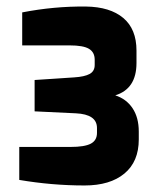

<svg xmlns="http://www.w3.org/2000/svg" viewBox="-20 -844 492 588"><path d="M39 -293V-394H196Q239 -394 258 -404Q277 -414 277 -437V-452Q277 -494 212 -497L86 -503V-599L207 -607Q239 -609 254.5 -617.5Q270 -626 270 -645V-661Q270 -684 252.5 -694.5Q235 -705 193 -705H48V-806Q145 -825 243 -824Q317 -823 357.5 -789Q398 -755 398 -689V-651Q398 -572 333 -552Q367 -541 386 -512.5Q405 -484 405 -441V-417Q405 -349 361 -312.5Q317 -276 239 -276Q139 -276 39 -293Z"/></svg>

Font: Exo
Style: Bold
Weight: 700
Designer: Natanael Gama
Foundry: Natanael Gama
Version: Version 1.500; ttfautohint (v1.6)